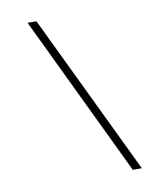

<svg xmlns="http://www.w3.org/2000/svg" viewBox="-90 -827 839 981"><g transform="rotate(-10 329.0 -336.5)"><path d="M566 80H519L120 -753H166Z"/></g></svg>

Font: DM Sans 10pt ExtraLight
Style: Italic
Weight: 250
Italic angle: -10°
Version: Version 4.004;gftools[0.9.30]